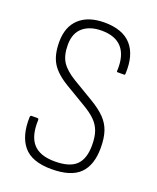

<svg xmlns="http://www.w3.org/2000/svg" viewBox="-128 -741 677 826"><g transform="rotate(20 211.0 -327.5)"><path d="M207 8Q117 8 78.5 -38.5Q40 -85 43 -171Q44 -178 49 -178H77Q82 -178 82 -171Q79 -98 110 -63Q141 -28 209 -28Q277 -28 307 -57Q337 -86 337 -148Q337 -186 328 -211.5Q319 -237 299 -257Q279 -277 245 -297L151 -353Q97 -385 74.5 -421.5Q52 -458 52 -518Q52 -588 93 -625.5Q134 -663 207 -663Q291 -663 331 -618Q371 -573 367 -488Q367 -481 363 -481H332Q328 -481 329 -488Q332 -556 301.5 -591Q271 -626 208 -626Q154 -626 122.5 -599Q91 -572 91 -519Q91 -470 110 -441Q129 -412 174 -385L268 -329Q308 -305 331.5 -281Q355 -257 365.5 -226Q376 -195 376 -150Q376 -71 336 -31.5Q296 8 207 8Z"/></g></svg>

Font: Sofia Sans Condensed ExtraLight
Style: Regular
Weight: 250
Version: Version 4.100